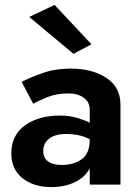

<svg xmlns="http://www.w3.org/2000/svg" viewBox="-20 -751 566 781"><path d="M99 -682 202 -731 352 -571 279 -532ZM115 -329 68 -418Q103 -436 154 -454Q205 -472 267 -472Q356 -472 413 -434Q470 -396 470 -326V0H345V-66Q325 -29 283.5 -9.5Q242 10 190 10Q116 10 71 -26.5Q26 -63 26 -127Q26 -201 81.5 -241Q137 -281 224 -281Q261 -281 292 -272Q323 -263 345 -252V-305Q345 -336 320.5 -353.5Q296 -371 259 -371Q209 -371 170.5 -355Q132 -339 115 -329ZM156 -137Q156 -108 176 -94Q196 -80 232 -80Q279 -80 312 -103Q345 -126 345 -184V-185Q304 -206 249 -206Q204 -206 180 -187Q156 -168 156 -137Z"/></svg>

Font: Jost* Semi
Style: Regular
Weight: 600
Version: Version 3.7